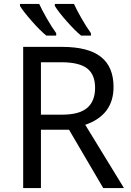

<svg xmlns="http://www.w3.org/2000/svg" viewBox="-20 -951 662 971"><path d="M187 -294.9V0H97.2V-713.9H293.9Q426.8 -713.9 490.5 -663.3Q554.2 -612.8 554.2 -511.2Q554.2 -369.1 411.1 -319.8L606.9 0H502L329.1 -294.9ZM187 -371.1H293.9Q380.9 -371.1 420.9 -405.3Q460.9 -439.5 460.9 -506.8Q460.9 -574.2 420.4 -605.2Q379.9 -636.2 289.1 -636.2H187ZM264.2 -771H214.4Q182.6 -796.4 139.9 -845.2Q97.2 -894 81.1 -920.9V-931.2H178.2Q191.9 -901.4 216.1 -858.9Q240.2 -816.4 264.2 -783.2ZM439.9 -771H390.1Q360.8 -794.4 317.9 -843Q274.9 -891.6 257.3 -920.9V-931.2H354Q367.7 -901.4 391.8 -858.9Q416 -816.4 439.9 -783.2Z"/></svg>

Font: NotoSans
Style: Regular
Weight: 400
Designer: Monotype Design team
Foundry: Monotype Imaging Inc.
Version: Version 1.04; ttfautohint (v1.4.1)